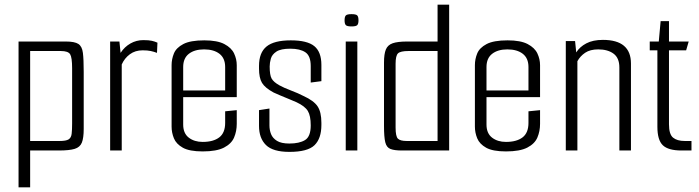

<svg xmlns="http://www.w3.org/2000/svg" viewBox="-20 -649 3014 828"><path d="M60 -470H263Q302 -470 318 -459.5Q334 -449 337.5 -421Q341 -393 341 -339V-93Q341 -54 333 -34Q325 -14 302 -7Q279 0 234 0H110V159H60ZM110 -429V-41H237Q265 -41 276 -48Q287 -55 289 -72Q291 -89 291 -117V-355Q291 -401 282.5 -415Q274 -429 242 -429Z M455 0V-470H495L500 -421Q517 -447 542.5 -461.5Q568 -476 598 -476Q622 -476 635 -473Q648 -470 659 -465L657 -421Q644 -426 630 -429Q616 -432 595 -432Q563 -432 540 -415Q517 -398 505 -371V0Z M854 4Q797 4 768.5 -12Q740 -28 730 -52.5Q720 -77 720 -103V-368Q720 -394 730 -418.5Q740 -443 770.5 -459Q801 -475 861 -475Q917 -475 947.5 -459Q978 -443 989.5 -418.5Q1001 -394 1001 -368V-230H770V-112Q770 -74 794 -55.5Q818 -37 854 -37Q900 -37 925.5 -56.5Q951 -76 951 -119V-169L1001 -174V-115Q1001 -83 989.5 -56Q978 -29 946 -12.5Q914 4 854 4ZM770 -360V-259H951V-360Q951 -398 926.5 -417Q902 -436 860 -436Q819 -436 794.5 -417Q770 -398 770 -360Z M1228 6Q1157 6 1127 -23.5Q1097 -53 1097 -106V-174L1142 -181V-108Q1142 -88 1149 -70.5Q1156 -53 1174.5 -41.5Q1193 -30 1228 -30Q1271 -30 1295.5 -45Q1320 -60 1320 -108Q1320 -150 1307.5 -170.5Q1295 -191 1259 -208Q1250 -212 1229.5 -220.5Q1209 -229 1188.5 -237.5Q1168 -246 1160 -250Q1123 -270 1110 -291.5Q1097 -313 1097 -353V-365Q1097 -422 1129.5 -448.5Q1162 -475 1234 -475Q1305 -475 1335.5 -450Q1366 -425 1366 -369V-299L1320 -293V-364Q1320 -408 1297 -423.5Q1274 -439 1232 -439Q1191 -439 1172 -426.5Q1153 -414 1148 -396Q1143 -378 1143 -362Q1143 -325 1151.5 -310Q1160 -295 1185 -281Q1205 -270 1235.5 -258.5Q1266 -247 1289 -235Q1333 -215 1349.5 -190.5Q1366 -166 1366 -119V-110Q1366 -52 1336.5 -23Q1307 6 1228 6Z M1496 -535Q1477 -535 1471.5 -540.5Q1466 -546 1466 -561Q1466 -577 1471.5 -582.5Q1477 -588 1496 -588Q1515 -588 1520.5 -582.5Q1526 -577 1526 -561Q1526 -546 1520.5 -540.5Q1515 -535 1496 -535ZM1471 0V-470H1521V0Z M1712 0Q1681 0 1664 -6.5Q1647 -13 1641.5 -35.5Q1636 -58 1636 -106V-379Q1636 -416 1644 -435.5Q1652 -455 1673.5 -462.5Q1695 -470 1737 -470H1867V-629H1917V0ZM1867 -41V-429H1742Q1707 -429 1696.5 -419Q1686 -409 1686 -374V-99Q1686 -61 1696 -51Q1706 -41 1734 -41Z M2162 4Q2105 4 2076.5 -12Q2048 -28 2038 -52.5Q2028 -77 2028 -103V-368Q2028 -394 2038 -418.5Q2048 -443 2078.5 -459Q2109 -475 2169 -475Q2225 -475 2255.5 -459Q2286 -443 2297.5 -418.5Q2309 -394 2309 -368V-230H2078V-112Q2078 -74 2102 -55.5Q2126 -37 2162 -37Q2208 -37 2233.5 -56.5Q2259 -76 2259 -119V-169L2309 -174V-115Q2309 -83 2297.5 -56Q2286 -29 2254 -12.5Q2222 4 2162 4ZM2078 -360V-259H2259V-360Q2259 -398 2234.5 -417Q2210 -436 2168 -436Q2127 -436 2102.5 -417Q2078 -398 2078 -360Z M2420 -472H2460L2465 -423Q2480 -447 2508.5 -462Q2537 -477 2580 -477Q2701 -477 2701 -375V0H2651V-358Q2651 -399 2626 -417.5Q2601 -436 2560 -436Q2525 -436 2503.5 -421.5Q2482 -407 2470 -385V0H2420Z M2919 0Q2862 0 2838.5 -22.5Q2815 -45 2815 -102V-432H2782V-470H2821L2829 -558H2865V-470H2950L2939 -432H2865V-113Q2865 -70 2882.5 -55.5Q2900 -41 2933 -41H2962V0Z"/></svg>

Font: Smooch Sans
Style: Regular
Weight: 400
Designer: Robert E. Leuschke
Foundry: Robert E. Leuschke
Version: Version 1.010; ttfautohint (v1.8.3)